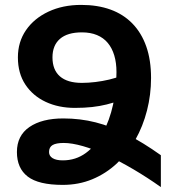

<svg xmlns="http://www.w3.org/2000/svg" viewBox="-20 -744 709 783"><path d="M311 -724Q378 -724 430.5 -705Q483 -686 520 -648Q557 -610 576.5 -554.5Q596 -499 596 -426Q596 -358 579.5 -293.5Q563 -229 532 -174Q501 -119 456.5 -77.5Q412 -36 356.5 -13Q301 10 236 10V-90Q289 -90 330 -120Q371 -150 399 -201.5Q427 -253 441 -317Q455 -381 455 -450Q455 -488 446 -518Q437 -548 419.5 -569Q402 -590 375.5 -601Q349 -612 314 -612Q255 -612 224.5 -585.5Q194 -559 194 -510Q194 -459 224.5 -432.5Q255 -406 314 -406Q340 -406 369 -409.5Q398 -413 425.5 -419.5Q453 -426 471 -434V-335Q443 -325 415 -318Q387 -311 355.5 -307.5Q324 -304 285 -304Q219 -304 166.5 -328.5Q114 -353 83.5 -399Q53 -445 53 -510Q53 -573 86 -621Q119 -669 177.5 -696.5Q236 -724 311 -724ZM636 19Q581 -20 525 -53Q469 -86 416.5 -110.5Q364 -135 318.5 -148Q273 -161 240 -161Q209 -161 194.5 -152.5Q180 -144 180 -124Q180 -108 194.5 -99Q209 -90 236 -90V10Q137 10 93 -24Q49 -58 49 -124Q49 -191 100 -226Q151 -261 238 -261Q307 -261 370 -245Q433 -229 498 -196Q563 -163 636 -111Z"/></svg>

Font: Noto Sans Armenian
Style: Regular
Weight: 400
Designer: Monotype Design Team
Foundry: Monotype Imaging Inc.
Version: Version 2.007